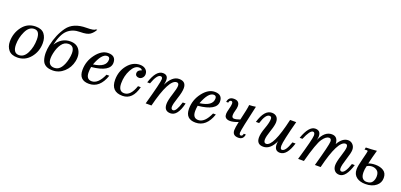

<svg xmlns="http://www.w3.org/2000/svg" viewBox="18 -1756 5788 2770"><g transform="rotate(20 2912.0 -371.5)"><path d="M234.9 11.7Q143.1 11.7 100.1 -40.5Q57.1 -92.8 57.1 -168.9Q57.1 -299.3 133.5 -399.7Q210 -500 336.9 -500Q429.2 -500 470.7 -446.5Q512.2 -393.1 512.2 -309.1Q512.2 -179.7 433.6 -84Q355 11.7 234.9 11.7ZM245.1 -28.8Q323.7 -28.8 368.9 -121.3Q414.1 -213.9 414.1 -329.1Q414.1 -392.6 393.8 -426.3Q373.5 -460 328.6 -460Q247.6 -460 201.2 -360.8Q154.8 -261.7 154.8 -159.2Q154.8 -28.8 245.1 -28.8Z M788.6 -30.8Q849.6 -30.8 888.9 -85Q928.2 -139.2 947.3 -229Q957.5 -276.4 957.5 -313.5Q957.5 -426.3 868.2 -426.3Q804.2 -426.3 762.5 -369.1Q720.7 -312 701.2 -220.7Q691.9 -177.2 691.9 -143.6Q691.9 -30.8 788.6 -30.8ZM778.3 12.7Q647 12.7 615.2 -83Q598.6 -133.3 598.6 -193.8Q598.6 -249 612.3 -313Q649.4 -486.3 738.5 -609.4Q827.6 -732.4 1028.3 -732.4Q1148.4 -732.4 1164.1 -758.3H1184.6Q1156.7 -706.5 1113.5 -675.5Q1070.3 -644.5 962.4 -644.5Q848.6 -644.5 774.9 -578.1Q701.2 -511.7 663.1 -341.3Q743.7 -469.2 880.4 -469.2Q978 -469.2 1022.9 -399.4Q1053.2 -352.1 1053.2 -289.6Q1053.2 -259.3 1046.4 -226.1Q1024.4 -123 949.5 -55.2Q874.5 12.7 778.3 12.7Z M1335.9 15.1Q1181.6 15.1 1181.6 -142.1Q1181.6 -277.8 1266.1 -387.9Q1350.6 -498 1450.7 -498Q1567.4 -498 1567.4 -391.1Q1567.4 -252 1284.7 -224.1Q1276.9 -181.2 1276.9 -140.1Q1276.9 -33.2 1361.3 -33.2Q1460.4 -33.2 1531.7 -195.3H1574.7Q1503.4 15.1 1335.9 15.1ZM1296.9 -268.1Q1490.7 -294.4 1490.7 -409.2Q1490.7 -453.1 1449.7 -453.1Q1366.2 -453.1 1296.9 -268.1Z M1850.6 12.7Q1672.9 12.7 1672.9 -169.9Q1672.9 -302.2 1751.2 -398.9Q1829.6 -495.6 1939.9 -495.6Q1993.7 -495.6 2026.6 -467Q2059.6 -438.5 2059.6 -394Q2059.6 -361.3 2037.4 -337.2Q2015.1 -313 1984.9 -313Q1960.9 -313 1944.3 -325.9Q1927.7 -338.9 1927.7 -366.7Q1927.7 -409.7 1989.7 -429.2Q1975.6 -454.1 1939.9 -454.1Q1872.1 -454.1 1822.5 -360.1Q1772.9 -266.1 1772.9 -152.8Q1772.9 -30.8 1860.4 -30.8Q1959.5 -30.8 2015.1 -195.3H2058.1Q2005.4 12.7 1850.6 12.7Z M2586.9 12.7Q2488.8 12.7 2488.8 -95.2Q2488.8 -150.4 2522.5 -253.2Q2556.2 -356 2556.2 -396Q2556.2 -439.9 2521.5 -439.9Q2403.3 -439.9 2293 0H2204.1Q2303.2 -354 2303.2 -407.2Q2303.2 -442.9 2272.5 -442.9Q2218.3 -442.9 2164.1 -293H2121.1Q2186.5 -496.6 2290 -496.6Q2369.1 -496.6 2369.1 -415.5Q2369.1 -382.8 2359.4 -342.8Q2433.6 -496.6 2539.1 -496.6Q2646 -496.6 2646 -393.1Q2646 -332.5 2610.8 -228.8Q2575.7 -125 2575.7 -85Q2575.7 -42 2608.4 -42Q2656.2 -42 2702.1 -195.3H2746.1Q2696.8 12.7 2586.9 12.7Z M2971.7 15.1Q2817.4 15.1 2817.4 -142.1Q2817.4 -277.8 2901.9 -387.9Q2986.3 -498 3086.4 -498Q3203.1 -498 3203.1 -391.1Q3203.1 -252 2920.4 -224.1Q2912.6 -181.2 2912.6 -140.1Q2912.6 -33.2 2997.1 -33.2Q3096.2 -33.2 3167.5 -195.3H3210.4Q3139.2 15.1 2971.7 15.1ZM2932.6 -268.1Q3126.5 -294.4 3126.5 -409.2Q3126.5 -453.1 3085.4 -453.1Q3002 -453.1 2932.6 -268.1Z M3566.9 -248.5Q3610.4 -429.2 3615.2 -488.3Q3663.6 -489.3 3715.3 -498Q3627 -114.3 3627 -69.8Q3627 -33.7 3650.4 -33.7Q3679.2 -33.7 3683.6 -72.3H3715.3Q3705.6 8.8 3628.4 8.8Q3537.1 8.8 3537.1 -74.7Q3537.1 -113.3 3557.1 -206.1Q3482.4 -177.2 3432.6 -177.2Q3380.9 -177.2 3358.9 -206.1Q3346.2 -222.7 3346.2 -255.9Q3346.2 -280.3 3361.3 -336.4Q3376.5 -392.6 3376.5 -419.9Q3376.5 -455.6 3352.5 -455.6Q3324.2 -455.6 3319.8 -417.5H3288.1Q3297.9 -498 3379.9 -498Q3467.3 -498 3467.3 -415Q3467.3 -386.2 3454.6 -344Q3441.9 -301.8 3441.9 -272Q3441.9 -228 3476.6 -228Q3511.7 -228 3566.9 -248.5Z M4009.8 7.8Q3907.7 7.8 3907.7 -98.1Q3907.7 -158.2 3943.1 -254.6Q3978.5 -351.1 3978.5 -405.8Q3978.5 -442.9 3946.3 -442.9Q3885.7 -442.9 3839.4 -293H3789.6Q3849.1 -496.1 3963.4 -496.1Q4011.2 -496.1 4038.3 -468Q4065.4 -439.9 4065.4 -387.7Q4065.4 -339.4 4031.7 -241.2Q3998 -143.1 3998 -99.6Q3998 -45.9 4034.7 -45.9Q4144 -45.9 4243.7 -488.3H4337.4Q4252 -165 4252 -98.1Q4252 -42 4278.8 -42Q4335.4 -42 4386.2 -195.3H4434.1Q4372.6 7.8 4265.6 7.8Q4180.7 7.8 4180.7 -94.2Q4180.7 -118.7 4187 -142.1Q4118.2 7.8 4009.8 7.8Z M5180.2 13.2Q5131.8 13.2 5105 -17.8Q5078.1 -48.8 5078.1 -98.1Q5078.1 -150.9 5111.8 -253.9Q5145.5 -356.9 5145.5 -397.9Q5145.5 -439.9 5113.8 -439.9Q4997.1 -439.9 4890.1 0H4802.2Q4897.5 -338.9 4897.5 -393.1Q4897.5 -439.9 4861.8 -439.9Q4815.4 -439.9 4764.2 -367.9Q4712.9 -295.9 4633.3 0H4544.4Q4643.6 -338.9 4643.6 -393.1Q4643.6 -442.9 4612.8 -442.9Q4566.4 -442.9 4504.4 -293H4461.4Q4532.2 -495.1 4630.4 -495.1Q4714.4 -495.1 4714.4 -406.2Q4714.4 -380.4 4704.6 -347.7Q4771 -500 4881.3 -500Q4976.6 -500 4981 -386.2Q5046.4 -500 5133.3 -500Q5176.3 -500 5205.8 -468.5Q5235.4 -437 5235.4 -388.2Q5235.4 -344.2 5200.2 -236.6Q5165 -128.9 5165 -84Q5165 -42 5195.8 -42Q5248.5 -42 5299.3 -195.3H5343.3Q5280.3 13.2 5180.2 13.2Z M5582.5 -25.4Q5646.5 -25.4 5671.6 -63Q5696.8 -100.6 5696.8 -151.9Q5696.8 -210.4 5663.8 -236.1Q5630.9 -261.7 5585.9 -261.7Q5549.3 -261.7 5509.8 -240.2Q5496.1 -189.9 5496.1 -144Q5496.1 -80.1 5520.8 -52.7Q5545.4 -25.4 5582.5 -25.4ZM5518.1 -283.7Q5562.5 -301.8 5624.5 -301.8Q5699.7 -301.8 5749.8 -268.6Q5799.8 -235.4 5799.8 -162.1Q5799.8 -87.9 5742.2 -41Q5679.7 9.8 5578.1 9.8Q5495.1 9.8 5443.8 -27.8Q5388.2 -68.4 5388.2 -148.4Q5388.2 -197.8 5418.5 -313.5Q5448.7 -429.2 5448.7 -442.4Q5448.7 -456.1 5432.6 -456.1Q5418 -456.1 5398.9 -454.1L5406.2 -488.3Q5484.9 -489.3 5573.2 -498Q5539.6 -378.4 5518.1 -283.7Z"/></g></svg>

Font: Munson
Style: Italic
Weight: 400
Italic angle: -12°
Designer: Paul James MIller
Foundry: High-Logic / Made with FontCreator
Version: Version 2.10;May 5, 2019;FontCreator 11.5.0.2430 64-bit